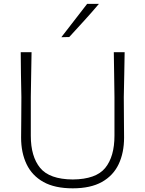

<svg xmlns="http://www.w3.org/2000/svg" viewBox="-20 -990 772 1019"><path d="M366 9.5Q271 9.5 210.5 -24.2Q150 -58 121 -118.8Q92 -179.5 92 -260Q92 -292.5 92.8 -351.5Q93.5 -410.5 93.5 -475Q92 -540.5 91.2 -596.5Q90.5 -652.5 90 -713H147.5Q146.5 -652.5 145.5 -596.8Q144.5 -541 143.5 -475V-269Q143.5 -159.5 193 -99Q242.5 -38.5 366 -37.5Q489.5 -38.5 538.5 -98.8Q587.5 -159 587.5 -270V-475Q586.5 -541 585.8 -596.8Q585 -652.5 584 -713H641.5Q640.5 -652.5 639.5 -596.8Q638.5 -541 637 -475Q637 -410.5 637.8 -351.5Q638.5 -292.5 638.5 -260Q638.5 -179.5 609.8 -118.8Q581 -58 520.8 -24.2Q460.5 9.5 366 9.5ZM305.5 -792.5Q340 -837 374.2 -881.2Q408.5 -925.5 442.5 -969.5H505Q468.5 -926 428.2 -881.8Q388 -837.5 347.5 -793.5Z"/></svg>

Font: Commissioner Loud ExtraLight
Style: Regular
Weight: 200
Designer: Kostas Bartsokas
Foundry: Kostas Bartsokas
Version: Version 1.000; ttfautohint (v1.8.3)